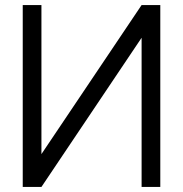

<svg xmlns="http://www.w3.org/2000/svg" viewBox="-20 -740 724 760"><path d="M614.5 0V-720H540.5L144 -130V-720H70V0H144L540.5 -590.5V0Z"/></svg>

Font: Hauora
Style: Regular
Weight: 400
Designer: Mikhail Sharanda
Foundry: WCYS & Co.
Version: Version 1.010